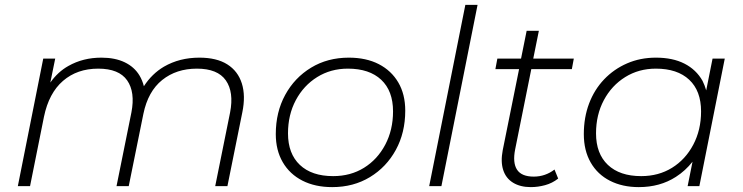

<svg xmlns="http://www.w3.org/2000/svg" viewBox="-20 -762 3040 786"><path d="M796 -526Q867 -526 910.5 -498.5Q954 -471 970 -420.5Q986 -370 972 -302L911 0H861L922 -302Q938 -385 904.5 -433Q871 -481 786 -481Q702 -481 644 -434.5Q586 -388 567 -296L507 0H457L518 -302Q534 -385 500.5 -433Q467 -481 382 -481Q296 -481 238 -431Q180 -381 160 -284L103 0H53L157 -522H206L186 -424Q217 -468 260 -492Q320 -526 395 -526Q451 -526 490.5 -507Q530 -488 551 -453Q563 -433 569 -409Q602 -460 651 -489Q715 -526 796 -526Z M1340 4Q1270 4 1218 -22.5Q1166 -49 1137.5 -98Q1109 -147 1109 -213Q1109 -303 1147.5 -373.5Q1186 -444 1253.5 -485Q1321 -526 1408 -526Q1479 -526 1530.5 -499.5Q1582 -473 1610.5 -424.5Q1639 -376 1639 -309Q1639 -219 1600.5 -148.5Q1562 -78 1494.5 -37Q1427 4 1340 4ZM1344 -41Q1415 -41 1470 -75Q1525 -109 1557 -169.5Q1589 -230 1589 -306Q1589 -390 1540.5 -435.5Q1492 -481 1404 -481Q1334 -481 1278.5 -446.5Q1223 -412 1191 -352Q1159 -292 1159 -216Q1159 -133 1207.5 -87Q1256 -41 1344 -41Z M1737 0 1885 -742H1935L1787 0Z M2153 4Q2110 4 2080.5 -14Q2051 -32 2040 -66Q2029 -100 2038 -147L2105 -479H2008L2016 -522H2113L2136 -636H2186L2163 -522H2329L2321 -479H2155L2089 -151Q2078 -96 2096.5 -67.5Q2115 -39 2165 -39Q2189 -39 2210.5 -46.5Q2232 -54 2250 -68L2265 -31Q2241 -12 2211.5 -4Q2182 4 2153 4Z M2595 4Q2528 4 2477 -22Q2426 -48 2398 -97Q2370 -146 2370 -213Q2370 -281 2391.5 -338Q2413 -395 2453 -437Q2493 -479 2547 -502.5Q2601 -526 2665 -526Q2734 -526 2782 -501.5Q2830 -477 2856 -431Q2865 -413 2871 -392L2897 -522H2947L2843 0H2795L2815 -100Q2786 -63 2747 -38Q2682 4 2595 4ZM2605 -41Q2676 -41 2731 -75Q2786 -109 2818 -169.5Q2850 -230 2850 -306Q2850 -390 2801.5 -435.5Q2753 -481 2665 -481Q2595 -481 2539.5 -446.5Q2484 -412 2452 -352Q2420 -292 2420 -216Q2420 -133 2468.5 -87Q2517 -41 2605 -41Z"/></svg>

Font: Montserrat Thin Light
Style: Italic
Weight: 300
Italic angle: -11.3°
Version: Version 9.000